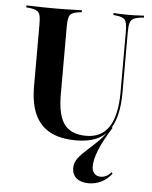

<svg xmlns="http://www.w3.org/2000/svg" viewBox="-54 -616 682 859"><g transform="rotate(5 287.0 -186.5)"><path d="M375.8 197.6Q341.1 197.6 321.4 181Q301.6 164.5 301.6 135.5Q301.6 111.3 316.9 91.1Q332.3 71 356 50Q379.8 29 406 3.2Q432.3 -22.6 454 -58.9L462.1 -59.7Q422.6 3.2 405.2 46.8Q387.9 90.3 387.9 120.2Q387.9 140.3 398.4 152Q408.9 163.7 427.4 163.7Q454.8 163.7 475 138.7L479 146Q459.7 171 433.1 184.3Q406.5 197.6 375.8 197.6ZM95.2 -369.4V-492.7Q95.2 -518.5 91.5 -532.3Q87.9 -546 77 -552Q66.1 -558.1 45.2 -560.5L29.8 -562.1V-571Q41.9 -571 59.3 -570.2Q76.6 -569.4 98.8 -569Q121 -568.5 146 -568.5H156.5H166.9Q191.9 -568.5 212.9 -569Q233.9 -569.4 250.8 -570.2Q267.7 -571 279 -571V-562.1L265.3 -560.5Q235.5 -556.5 226.6 -544Q217.7 -531.5 217.7 -492.7V-369.4ZM303.2 11.3Q232.3 11.3 186.3 -13.3Q140.3 -37.9 117.7 -87.9Q95.2 -137.9 95.2 -215.3V-369.4H217.7V-185.5Q217.7 -95.2 248 -54Q278.2 -12.9 346.8 -12.9Q415.3 -12.9 449.2 -65.3Q483.1 -117.7 483.1 -221V-369.4H491.9V-220.2Q491.9 -104 448.4 -46.4Q404.8 11.3 303.2 11.3ZM483.1 -369.4V-492.7Q483.1 -531.5 474.2 -544.4Q465.3 -557.3 434.7 -560.5L421 -562.1V-571Q431.5 -570.2 448.8 -569.4Q466.1 -568.5 487.1 -568.5Q502.4 -568.5 515.7 -569Q529 -569.4 540.3 -570.2Q551.6 -571 558.1 -571V-562.1L541.9 -560.5Q521.8 -558.1 510.9 -552Q500 -546 496 -532.3Q491.9 -518.5 491.9 -492.7V-369.4Z"/></g></svg>

Font: Playfair 144pt SemiCondensed
Style: Bold
Weight: 700
Width: 4
Designer: Claus Eggers Sørensen
Foundry: Claus Eggers Sørensen
Version: Version 2.203